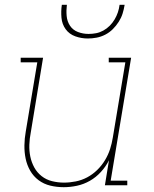

<svg xmlns="http://www.w3.org/2000/svg" viewBox="-20 -770 640 798"><path d="M245 8Q216 8 189 1.5Q162 -5 140.5 -21Q119 -37 105.5 -60.5Q92 -84 86.5 -111Q81 -138 81.5 -166.5Q82 -195 87 -223L135 -511H66V-530H159L108 -220Q103 -195 102 -169Q101 -143 106 -119Q111 -95 122.5 -74Q134 -53 153 -38Q172 -23 196.5 -17Q221 -11 246 -11Q270 -11 295 -16Q320 -21 342.5 -33Q365 -45 384 -63.5Q403 -82 416.5 -104.5Q430 -127 437.5 -150.5Q445 -174 449 -199L501 -511H432V-530H525L440 -19H509V0H416L433 -104Q420 -78 399.5 -55.5Q379 -33 353.5 -18.5Q328 -4 300 2Q272 8 245 8ZM345 -610Q318 -610 293 -619Q268 -628 253 -648.5Q238 -669 235.5 -696Q233 -723 237 -750H258Q255 -727 257 -704Q259 -681 271 -663Q283 -645 304 -637Q325 -629 348 -629Q364 -629 379.5 -632Q395 -635 409.5 -643Q424 -651 436 -663Q448 -675 456.5 -689.5Q465 -704 470 -719Q475 -734 477 -750H498Q495 -731 489.5 -713.5Q484 -696 473.5 -679.5Q463 -663 449 -649Q435 -635 417.5 -626Q400 -617 381.5 -613.5Q363 -610 345 -610Z"/></svg>

Font: Iosevka Curly Slab ThExObl
Style: Regular
Weight: 100
Width: 7
Italic angle: -9°
Monospace: yes
Designer: Belleve Invis
Foundry: Belleve Invis
Version: Version 11.1.0; ttfautohint (v1.8.3)